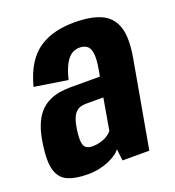

<svg xmlns="http://www.w3.org/2000/svg" viewBox="-122 -694 722 791"><g transform="rotate(-20 239.5 -298.0)"><path d="M130.5 5Q157 5 180.8 0Q204.5 -5 224 -13.5Q243.5 -22 257.2 -31.8Q271 -41.5 277.5 -51.5L283.5 0H401L468.5 -379.5Q484 -466 468 -514.2Q452 -562.5 407.2 -582.5Q362.5 -602.5 291 -602.5Q246 -602.5 207.8 -593.2Q169.5 -584 137.5 -563Q105.5 -542 81.5 -504.5Q57.5 -467 42.5 -410L188 -387.5Q199 -431.5 212.8 -455.5Q226.5 -479.5 242.2 -488.5Q258 -497.5 274.5 -497.5Q295.5 -497.5 308.2 -487.8Q321 -478 324 -453Q327 -428 319 -383L314 -356.5H184.5Q157.5 -356.5 132 -351.8Q106.5 -347 84.5 -335Q62.5 -323 45.2 -302.5Q28 -282 16 -250.2Q4 -218.5 -2 -174Q-13 -100 -0.8 -61.5Q11.5 -23 45 -9Q78.5 5 130.5 5ZM188 -97Q172 -97 161.5 -103.5Q151 -110 148.2 -128.5Q145.5 -147 150.5 -183.5Q154.5 -212 161.5 -229.5Q168.5 -247 177.8 -255.8Q187 -264.5 198.2 -267.8Q209.5 -271 222.5 -271H298L274 -132.5Q266.5 -123 253.5 -114.8Q240.5 -106.5 223.5 -101.8Q206.5 -97 188 -97Z"/></g></svg>

Font: Anybody Condensed
Style: Bold Italic
Weight: 700
Width: 3
Italic angle: -10°
Version: Version 1.113;gftools[0.9.25]